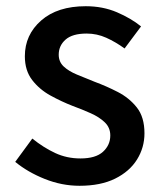

<svg xmlns="http://www.w3.org/2000/svg" viewBox="-20 -584 520 618"><path d="M236 14Q179 14 124 -8Q69 -30 29 -63L84 -138Q120 -109 157.5 -91.5Q195 -74 239 -74Q288 -74 311.5 -95.5Q335 -117 335 -148Q335 -173 317.5 -190Q300 -207 272 -219.5Q244 -232 214 -243Q178 -257 142.5 -276.5Q107 -296 83.5 -326.5Q60 -357 60 -403Q60 -472 112.5 -518Q165 -564 256 -564Q311 -564 356.5 -544.5Q402 -525 434 -499L381 -428Q352 -449 322 -462.5Q292 -476 259 -476Q213 -476 191 -456.5Q169 -437 169 -408Q169 -385 185 -370Q201 -355 227.5 -344Q254 -333 284 -321Q322 -307 359 -288Q396 -269 420.5 -238Q445 -207 445 -155Q445 -109 421 -70.5Q397 -32 350.5 -9Q304 14 236 14Z"/></svg>

Font: Source Han Sans Medium
Style: Regular
Weight: 500
Designer: Ryoko NISHIZUKA Ë•øÂ°öÊ∂ºÂ≠ê (kana, bopomofo & ideographs); Paul D. Hunt (Latin, Greek & Cyrillic); Sandoll Communicatio
Foundry: Adobe
Version: Version 2.004;hotconv 1.0.118;makeotfexe 2.5.65603